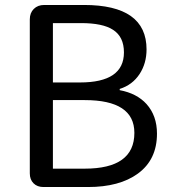

<svg xmlns="http://www.w3.org/2000/svg" viewBox="-20 -753 697 773"><path d="M155 0Q130 0 115 -15Q100 -30 100 -55V-675Q100 -701 116 -717Q132 -733 158 -733H318Q570 -733 570 -554Q570 -498 542 -455Q513 -411 462 -395V-390Q531 -377 570 -334Q612 -287 612 -215Q612 -110 535 -54Q461 0 334 0H217ZM193 -74H321Q521 -74 521 -218Q521 -350 321 -350H257H193ZM193 -421H302Q479 -421 479 -542Q479 -605 435 -633Q394 -660 306 -660H249H193Z"/></svg>

Font: GenSenRounded TW R
Style: Regular
Weight: 400
Version: Version 1.501;PS 1;hotconv 16.6.51;makeotf.lib2.5.65220